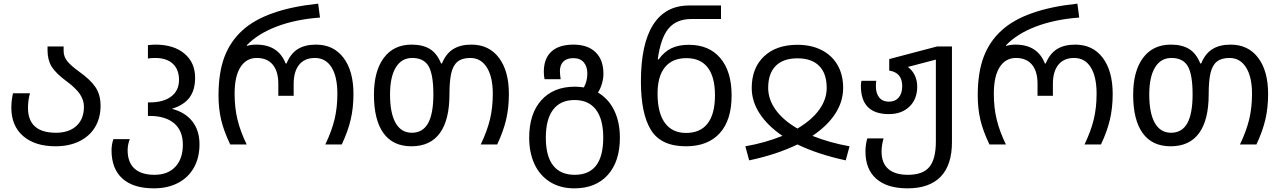

<svg xmlns="http://www.w3.org/2000/svg" viewBox="-20 -790 7011 1050"><path d="M42 -201Q42 -240 51 -280H144Q133 -242 133 -200Q133 -133 171 -98.5Q209 -64 286 -64Q357 -64 398 -101.5Q439 -139 439 -207Q439 -242 417.5 -274.5Q396 -307 346 -344Q285 -389 262.5 -425.5Q240 -462 240 -515V-536H328V-511Q328 -481 347 -456.5Q366 -432 413 -398Q474 -355 502 -313.5Q530 -272 530 -212Q530 -145 500 -95Q470 -45 414 -17.5Q358 10 284 10Q171 10 106.5 -46Q42 -102 42 -201Z M590 32Q590 1 600 -29H690Q685 -19 681.5 -1.5Q678 16 678 31Q678 98 715.5 132Q753 166 825 166Q898 166 939 122Q980 78 980 1Q980 -75 932.5 -115.5Q885 -156 798 -156H789V-230H799Q874 -230 916.5 -262.5Q959 -295 959 -353Q959 -410 925 -441.5Q891 -473 828 -473Q807 -473 789 -470V-543Q815 -546 829 -546Q930 -546 988.5 -497Q1047 -448 1047 -365Q1047 -297 1016 -256Q985 -215 920 -195Q993 -176 1032 -126Q1071 -76 1071 -1Q1071 72 1040.5 126.5Q1010 181 953.5 210.5Q897 240 821 240Q709 240 649.5 186.5Q590 133 590 32Z M1175 -268Q1175 -393 1207.5 -479Q1240 -565 1307 -625Q1434 -740 1720 -770L1730 -694Q1596 -684 1493.5 -645Q1391 -606 1330 -543V-539Q1354 -546 1381 -546Q1502 -546 1542 -443H1547Q1569 -497 1608.5 -521.5Q1648 -546 1708 -546Q1804 -546 1858.5 -474Q1913 -402 1913 -276Q1913 -201 1898 -136.5Q1883 -72 1849 0H1759Q1794 -73 1809.5 -137Q1825 -201 1825 -277Q1825 -371 1793 -422Q1761 -473 1702 -473Q1646 -473 1616 -436Q1586 -399 1586 -332V-266H1502V-332Q1502 -400 1471.5 -436.5Q1441 -473 1384 -473Q1327 -473 1295 -423Q1263 -373 1263 -277Q1263 -200 1279 -135Q1295 -70 1329 0H1239Q1204 -73 1189.5 -134.5Q1175 -196 1175 -268Z M2025 -272Q2025 -401 2079 -473.5Q2133 -546 2231 -546Q2292 -546 2331 -522Q2370 -498 2392 -443H2397Q2419 -497 2458.5 -521.5Q2498 -546 2558 -546Q2654 -546 2708.5 -474Q2763 -402 2763 -276Q2763 -201 2748 -136.5Q2733 -72 2699 0H2609Q2644 -73 2659.5 -137Q2675 -201 2675 -277Q2675 -369 2642.5 -421Q2610 -473 2552 -473Q2507 -473 2482.5 -453Q2458 -433 2448 -390.5Q2438 -348 2438 -275Q2438 -134 2385.5 -62Q2333 10 2230 10Q2129 10 2077 -62Q2025 -134 2025 -272ZM2350 -274Q2350 -382 2324 -427.5Q2298 -473 2234 -473Q2176 -473 2144.5 -421Q2113 -369 2113 -273Q2113 -171 2143.5 -117.5Q2174 -64 2232 -64Q2292 -64 2321 -116Q2350 -168 2350 -274Z M2874 -37Q2874 -168 2940.5 -242Q3007 -316 3124 -316Q3145 -316 3173 -312Q3192 -346 3192 -388Q3192 -426 3172.5 -449Q3153 -472 3116 -472Q3079 -472 3060.5 -453Q3042 -434 3042 -401Q3042 -385 3046 -357H2958Q2954 -376 2954 -397Q2954 -470 2995.5 -508Q3037 -546 3116 -546Q3194 -546 3237 -504.5Q3280 -463 3280 -386Q3280 -361 3272 -333Q3264 -305 3250 -284Q3308 -250 3339 -186Q3370 -122 3370 -37Q3370 93 3304 166.5Q3238 240 3121 240Q3044 240 2988 205Q2932 170 2903 107.5Q2874 45 2874 -37ZM3279 -37Q3279 -138 3239 -190.5Q3199 -243 3122 -243Q3045 -243 3005 -190.5Q2965 -138 2965 -37Q2965 64 3005 115Q3045 166 3123 166Q3279 166 3279 -37Z M3485 -344Q3485 -550 3552 -655Q3619 -760 3749 -760H3923V-686H3761Q3680 -686 3636.5 -634.5Q3593 -583 3577 -465H3582Q3612 -507 3651.5 -526Q3691 -545 3747 -545Q3858 -545 3919.5 -472Q3981 -399 3981 -268Q3981 -133 3916 -61.5Q3851 10 3731 10Q3595 10 3540 -79Q3485 -168 3485 -344ZM3890 -269Q3890 -369 3850.5 -420.5Q3811 -472 3734 -472Q3657 -472 3616.5 -422.5Q3576 -373 3576 -278Q3576 -173 3616 -118Q3656 -63 3732 -63Q3810 -63 3850 -115Q3890 -167 3890 -269Z M4056 10Q4162 -8 4259 -47Q4177 -103 4134 -169.5Q4091 -236 4091 -309Q4091 -418 4158 -481.5Q4225 -545 4341 -545Q4417 -545 4473.5 -516Q4530 -487 4560.5 -434Q4591 -381 4591 -309Q4591 -235 4548 -168.5Q4505 -102 4423 -47Q4518 -9 4626 10L4605 87Q4453 54 4341 0Q4225 56 4077 87ZM4501 -309Q4501 -388 4460 -429.5Q4419 -471 4341 -471Q4263 -471 4222 -429.5Q4181 -388 4181 -309Q4181 -247 4221.5 -190Q4262 -133 4341 -87Q4420 -134 4460.5 -190.5Q4501 -247 4501 -309Z M4713 39Q4713 1 4723 -33H4812Q4801 5 4801 39Q4801 102 4838 134Q4875 166 4945 166Q5027 166 5062.5 123Q5098 80 5098 -16V-464L4945 -424Q4970 -405 4983 -377.5Q4996 -350 4996 -316Q4996 -248 4953.5 -207Q4911 -166 4841 -166Q4688 -166 4688 -320Q4688 -335 4691 -348H4772Q4770 -336 4770 -319Q4770 -279 4788.5 -256.5Q4807 -234 4841 -234Q4875 -234 4894.5 -256.5Q4914 -279 4914 -319Q4914 -393 4843 -404V-467L5105 -536H5186V-13Q5186 112 5124.5 176Q5063 240 4943 240Q4832 240 4772.5 188Q4713 136 4713 39Z M5327 -268Q5327 -393 5359.5 -479Q5392 -565 5459 -625Q5586 -740 5872 -770L5882 -694Q5748 -684 5645.5 -645Q5543 -606 5482 -543V-539Q5506 -546 5533 -546Q5654 -546 5694 -443H5699Q5721 -497 5760.5 -521.5Q5800 -546 5860 -546Q5956 -546 6010.5 -474Q6065 -402 6065 -276Q6065 -201 6050 -136.5Q6035 -72 6001 0H5911Q5946 -73 5961.5 -137Q5977 -201 5977 -277Q5977 -371 5945 -422Q5913 -473 5854 -473Q5798 -473 5768 -436Q5738 -399 5738 -332V-266H5654V-332Q5654 -400 5623.5 -436.5Q5593 -473 5536 -473Q5479 -473 5447 -423Q5415 -373 5415 -277Q5415 -200 5431 -135Q5447 -70 5481 0H5391Q5356 -73 5341.5 -134.5Q5327 -196 5327 -268Z M6177 -272Q6177 -401 6231 -473.5Q6285 -546 6383 -546Q6444 -546 6483 -522Q6522 -498 6544 -443H6549Q6571 -497 6610.5 -521.5Q6650 -546 6710 -546Q6806 -546 6860.5 -474Q6915 -402 6915 -276Q6915 -201 6900 -136.5Q6885 -72 6851 0H6761Q6796 -73 6811.5 -137Q6827 -201 6827 -277Q6827 -369 6794.5 -421Q6762 -473 6704 -473Q6659 -473 6634.5 -453Q6610 -433 6600 -390.5Q6590 -348 6590 -275Q6590 -134 6537.5 -62Q6485 10 6382 10Q6281 10 6229 -62Q6177 -134 6177 -272ZM6502 -274Q6502 -382 6476 -427.5Q6450 -473 6386 -473Q6328 -473 6296.5 -421Q6265 -369 6265 -273Q6265 -171 6295.5 -117.5Q6326 -64 6384 -64Q6444 -64 6473 -116Q6502 -168 6502 -274Z"/></svg>

Font: Noto Sans Georgian
Style: Regular
Weight: 400
Designer: Monotype Design team
Foundry: Monotype Imaging Inc.
Version: Version 1.000